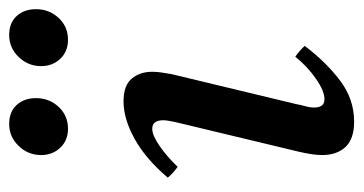

<svg xmlns="http://www.w3.org/2000/svg" viewBox="-202 -558 773 408"><g transform="rotate(-90 184.0 -354.5)"><path d="M267 -113Q280 -104 290 -93Q256 -48 216.5 -18Q177 12 129 12Q92 12 75 -6.5Q58 -25 58 -56Q58 -67 60 -79.5Q62 -92 65 -105L125 -355Q132 -384 132 -393Q132 -417 114 -417Q100 -417 77.5 -401.5Q55 -386 33 -363Q26 -368 20.5 -373Q15 -378 10 -384Q50 -431 92.5 -454.5Q135 -478 172 -478Q206 -478 220.5 -460.5Q235 -443 235 -417Q235 -408 233.5 -397.5Q232 -387 230 -376L166 -110Q165 -103 162 -92.5Q159 -82 159 -72Q159 -63 163 -57Q167 -51 177 -51Q194 -51 220 -69Q246 -87 267 -113ZM114 -596Q89 -596 73.5 -612.5Q58 -629 58 -653Q58 -681 77.5 -701Q97 -721 124 -721Q150 -721 164.5 -705Q179 -689 179 -664Q179 -636 160.5 -616Q142 -596 114 -596ZM303 -596Q278 -596 262.5 -612.5Q247 -629 247 -653Q247 -681 266.5 -701Q286 -721 313 -721Q339 -721 353.5 -705Q368 -689 368 -664Q368 -636 349.5 -616Q331 -596 303 -596Z"/></g></svg>

Font: Tiro Bangla
Style: Italic
Weight: 400
Italic angle: -11°
Designer: Bangla: John Hudson & Fiona Ross, assisted by Neelakash Kshetrimayum. Latin: John Hudson with Paul Hanslow, assisted by 
Foundry: Tiro Typeworks Ltd.
Version: Version 1.60